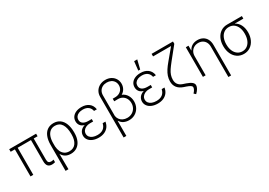

<svg xmlns="http://www.w3.org/2000/svg" viewBox="19 -1761 4172 2976"><g transform="rotate(-30 2105.0 -272.5)"><path d="M491.2 -484.4H421.9V-110.4Q421.9 -70.3 436.3 -55.2Q450.7 -40 480.5 -40Q499 -40 524.4 -46.9V-1Q494.6 7.8 466.8 7.8Q420.4 7.8 396.7 -19.5Q373 -46.9 373 -106.4V-484.4H134.8V0H85V-484.4H9.8V-530.3H491.2Z M803.7 -538.1Q870.6 -538.1 917.5 -503.9Q964.4 -469.7 988.5 -406.2Q1012.7 -342.8 1012.7 -255.9V-243.2Q1012.7 -167.5 988.3 -110.1Q963.9 -52.7 917 -21Q870.1 10.7 804.7 10.7Q697.3 10.7 647.9 -78.1L650.4 197.3H598.6V-266.6Q598.6 -353 623 -414.1Q647.5 -475.1 693.6 -506.6Q739.7 -538.1 803.7 -538.1ZM647 -207.5 647.5 -208Q650.9 -159.2 668.9 -120.1Q687 -81.1 720.9 -58.1Q754.9 -35.2 803.7 -35.2Q882.3 -35.2 922.1 -91.8Q961.9 -148.4 961.9 -243.2V-255.9Q961.9 -366.2 922.4 -428.7Q882.8 -491.2 803.7 -491.2Q751 -491.2 715.6 -462.6Q680.2 -434.1 663.1 -383.5Q646 -333 646.5 -267.6Z M1210.9 -269.5Q1161.6 -283.7 1138.4 -314.9Q1115.2 -346.2 1115.2 -388.7Q1115.2 -433.6 1138.9 -467Q1162.6 -500.5 1205.3 -518.8Q1248 -537.1 1303.7 -537.1Q1383.8 -537.1 1434.6 -498Q1485.4 -459 1496.1 -386.7H1445.3Q1435.1 -438.5 1398.4 -465.3Q1361.8 -492.2 1303.7 -492.2Q1261.7 -492.2 1230.5 -479.2Q1199.2 -466.3 1182.1 -442.6Q1165 -418.9 1165 -387.7Q1165 -344.2 1198.5 -320.1Q1231.9 -295.9 1293.9 -295.9H1351.6V-252H1293.9Q1255.4 -252 1223.9 -238Q1192.4 -224.1 1174.3 -199.2Q1156.2 -174.3 1156.2 -142.6Q1156.2 -110.8 1174.6 -86.9Q1192.9 -63 1226.8 -49.6Q1260.7 -36.1 1306.6 -36.1Q1439.5 -36.1 1465.8 -155.3H1515.6Q1508.8 -106 1481.7 -68.6Q1454.6 -31.2 1409.4 -10.7Q1364.3 9.8 1304.7 9.8Q1245.6 9.8 1200.2 -9Q1154.8 -27.8 1129.6 -61.8Q1104.5 -95.7 1104.5 -138.7Q1104.5 -184.1 1131.3 -218.8Q1158.2 -253.4 1210.9 -269.5Z M2026.4 -540Q2026.4 -492.7 2004.4 -452.6Q1982.4 -412.6 1941.4 -389.2Q1996.6 -367.2 2027.1 -317.1Q2057.6 -267.1 2057.6 -204.1Q2057.6 -144 2030.8 -95Q2003.9 -45.9 1955.8 -17.6Q1907.7 10.7 1846.7 10.7Q1795.4 10.7 1754.4 -9.3Q1713.4 -29.3 1688.5 -70.3L1685.5 -68.4V199.2H1636.7V-528.3Q1636.2 -582.5 1661.6 -625.5Q1687 -668.5 1732.2 -692.6Q1777.3 -716.8 1835 -716.8Q1891.6 -716.8 1935.1 -693.1Q1978.5 -669.4 2002.4 -628.9Q2026.4 -588.4 2026.4 -540ZM1840.8 -35.2Q1890.1 -35.2 1928.5 -57.6Q1966.8 -80.1 1987.8 -118.4Q2008.8 -156.7 2008.8 -203.1Q2008.8 -247.6 1990 -283.4Q1971.2 -319.3 1937.3 -339.8Q1903.3 -360.4 1859.4 -360.4L1791 -359.4V-406.2H1834Q1877 -406.2 1909.9 -423.8Q1942.9 -441.4 1960.7 -471.7Q1978.5 -502 1978.5 -539.1Q1978 -577.6 1959.5 -607.4Q1940.9 -637.2 1908.2 -653.6Q1875.5 -669.9 1834 -669.9Q1790.5 -669.9 1756.8 -652.1Q1723.1 -634.3 1704.3 -601.6Q1685.5 -568.8 1685.5 -525.4V-159.2Q1689.9 -124.5 1710.2 -96.2Q1730.5 -67.9 1764.2 -51.5Q1797.9 -35.2 1840.8 -35.2Z M2267.6 -269.5Q2218.3 -283.7 2195.1 -314.9Q2171.9 -346.2 2171.9 -388.7Q2171.9 -433.6 2195.6 -467Q2219.2 -500.5 2262 -518.8Q2304.7 -537.1 2360.4 -537.1Q2440.4 -537.1 2491.2 -498Q2542 -459 2552.7 -386.7H2502Q2491.7 -438.5 2455.1 -465.3Q2418.5 -492.2 2360.4 -492.2Q2318.4 -492.2 2287.1 -479.2Q2255.9 -466.3 2238.8 -442.6Q2221.7 -418.9 2221.7 -387.7Q2221.7 -344.2 2255.1 -320.1Q2288.6 -295.9 2350.6 -295.9H2408.2V-252H2350.6Q2312 -252 2280.5 -238Q2249 -224.1 2231 -199.2Q2212.9 -174.3 2212.9 -142.6Q2212.9 -110.8 2231.2 -86.9Q2249.5 -63 2283.4 -49.6Q2317.4 -36.1 2363.3 -36.1Q2496.1 -36.1 2522.5 -155.3H2572.3Q2565.4 -106 2538.3 -68.6Q2511.2 -31.2 2466.1 -10.7Q2420.9 9.8 2361.3 9.8Q2302.2 9.8 2256.8 -9Q2211.4 -27.8 2186.3 -61.8Q2161.1 -95.7 2161.1 -138.7Q2161.1 -184.1 2188 -218.8Q2214.8 -253.4 2267.6 -269.5ZM2369.1 -744.1H2424.8L2385.7 -585H2351.6Z M3043 -666 2870.1 -451.2Q2822.3 -391.1 2796.6 -352.5Q2771 -314 2757.8 -276.1Q2744.6 -238.3 2744.1 -193.4Q2744.1 -143.1 2768.8 -110.1Q2793.5 -77.1 2843.8 -59.6L2896.5 -42Q2957 -21 2986.3 3.2Q3015.6 27.3 3015.6 58.6Q3015.6 85 2997.6 116.7Q2979.5 148.4 2946.3 179.7L2915 151.4Q2938 127.9 2950 105Q2961.9 82 2961.9 64.5Q2961.9 46.4 2940.9 32Q2919.9 17.6 2875 2L2834 -11.7Q2693.4 -59.1 2693.4 -193.4Q2693.8 -242.7 2708.5 -286.4Q2723.1 -330.1 2752.2 -375.2Q2781.2 -420.4 2830.1 -478.5L2982.4 -661.1H2660.2V-707H3043Z M3219.7 0H3170.9V-530.3H3218.8V-446.3H3223.6Q3242.2 -488.3 3283 -512.7Q3323.7 -537.1 3379.9 -537.1Q3433.6 -537.1 3474.4 -514.4Q3515.1 -491.7 3537.8 -449Q3560.5 -406.2 3560.5 -347.7V199.2H3511.7V-344.7Q3511.7 -388.7 3493.9 -422.1Q3476.1 -455.6 3443.8 -473.9Q3411.6 -492.2 3369.1 -492.2Q3326.2 -492.2 3292.2 -473.1Q3258.3 -454.1 3239 -419.4Q3219.7 -384.8 3219.7 -339.8Z M3902.3 -514.6H4165V-468.8H4009.8Q4064.5 -440.4 4093.8 -383.8Q4123 -327.1 4123 -252V-247.1Q4123 -174.8 4095.7 -116Q4068.4 -57.1 4018.1 -23.2Q3967.8 10.7 3902.3 10.7Q3836.9 10.7 3786.6 -23.2Q3736.3 -57.1 3709 -116.7Q3681.6 -176.3 3681.6 -251V-256.8Q3681.6 -330.6 3708.7 -389.2Q3735.8 -447.8 3785.9 -481.2Q3835.9 -514.6 3902.3 -514.6ZM3902.3 -36.1Q3953.1 -36.1 3990.5 -64.5Q4027.8 -92.8 4047.6 -142.1Q4067.4 -191.4 4067.4 -253.9V-259.8Q4067.4 -319.3 4048.3 -366.7Q4029.3 -414.1 3992.4 -441.4Q3955.6 -468.8 3903.3 -468.8Q3851.1 -468.8 3813.2 -441.2Q3775.4 -413.6 3755.9 -365.2Q3736.3 -316.9 3736.3 -256.8V-251Q3736.3 -189.5 3756.3 -140.6Q3776.4 -91.8 3814 -64Q3851.6 -36.1 3902.3 -36.1Z"/></g></svg>

Font: Pretendard Std ExtraLight
Style: Regular
Weight: 200
Designer: Base glyphs from Inter by Rasmus Andersson; Hangeul glyphs from Noto Sans CJK(Source Han Sans) by Jang Soo-young and Kan
Foundry: Kil Hyung-jin
Version: Version 1.309